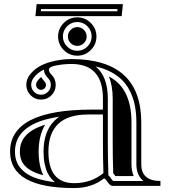

<svg xmlns="http://www.w3.org/2000/svg" viewBox="-20 -909 834 939"><path d="M264.2 -730.5Q264.2 -769 291.7 -796.6Q319.3 -824.2 357.9 -824.2Q396.5 -824.2 424.1 -796.6Q451.7 -769 451.7 -730.5Q451.7 -691.9 424.1 -664.3Q396.5 -636.7 357.9 -636.7Q319.3 -636.7 291.7 -664.3Q264.2 -691.9 264.2 -730.5ZM325.6 -698.1Q312 -711.7 312 -730.5Q312 -749.3 325.6 -762.8Q339.1 -776.4 357.9 -776.4Q376.7 -776.4 390.3 -762.8Q403.8 -749.3 403.8 -730.5Q403.8 -711.7 390.3 -698.1Q376.7 -684.6 357.9 -684.6Q339.1 -684.6 325.6 -698.1ZM308.3 -780.5Q287.6 -759.8 287.6 -731Q287.6 -702.1 308.3 -681.4Q329.1 -660.6 357.9 -660.6Q386.7 -660.6 407.5 -681.4Q428.2 -702.1 428.2 -731Q428.2 -759.8 407.5 -780.5Q386.7 -801.3 357.9 -801.3Q329.1 -801.3 308.3 -780.5ZM483.4 -349.1H411.1Q216.8 -349.1 216.8 -167Q216.8 -13.2 342.8 -13.2Q426 -13.2 485.8 -62.5Q483.4 -135.3 483.4 -215.1ZM108.6 -493.9Q108.6 -519 123.8 -540.5Q156.5 -586.2 224.6 -605.5Q276.6 -620.1 328.6 -620.1Q670.9 -620.1 670.9 -309.6V-106Q670.9 -23.9 764.6 -23.9V0H530.3Q518.6 0 505.6 -19.5Q492.7 -39.1 488 -36.1Q429 10.7 342.8 10.7Q29.3 10.7 29.3 -167Q29.3 -373 430.7 -373H483.4V-426.8Q483.4 -596.2 328.6 -596.2Q287.1 -596.2 245.6 -586.9Q219 -581.1 219 -567.1Q219 -557.6 231.4 -544.4Q252.4 -523.9 252.4 -493.7Q252.4 -463.9 231.4 -442.9Q210.4 -421.9 180.7 -421.9Q150.9 -421.9 129.9 -442.9Q108.9 -463.9 108.6 -493.9ZM132.6 -493.9Q132.6 -473.9 146.7 -459.7Q160.6 -445.8 180.5 -445.8Q200.4 -445.8 214.5 -459.8Q228.5 -473.9 228.5 -493.7Q228.5 -513.9 214.4 -527.6Q201.4 -541.3 197.3 -553.7Q197 -554.7 196.7 -556.6Q196.3 -558.6 195.9 -561.8Q195.6 -564.9 195.1 -567.1V-569.1Q161.9 -553 143.3 -526.6Q132.6 -511.5 132.6 -493.9ZM248.3 -18.1Q241.2 -23.9 234.4 -31.2Q221.7 -44.9 212.8 -63Q203.9 -81.1 198.4 -107.8Q192.9 -134.5 192.9 -167Q192.9 -266.6 247.6 -319.8Q266.1 -337.6 271.5 -338.6Q215.8 -330.1 177.2 -316.4Q133.8 -300.8 106 -278.1Q78.1 -255.4 65.7 -228Q53.2 -200.7 53.2 -167Q53.2 -138.7 62.7 -115.5Q72.3 -92.3 93.8 -73Q115.2 -53.7 148.4 -40.5Q181.6 -27.8 230.7 -20.5ZM515.1 -46.9Q519 -42.5 525.6 -32.7Q530 -26.1 532.7 -23.9H681.4Q647 -51.5 647 -106V-309.6Q647 -352.3 640.4 -388.4Q633.8 -424.6 618.9 -456.7Q604 -488.8 581.1 -513.3Q558.1 -537.8 524.4 -556Q490.7 -574.2 447.3 -584.2Q507.3 -535.6 507.3 -426.8V-215.1Q507.3 -136 509.8 -63.2L510.3 -51.5ZM156.5 -494.1Q156.5 -504.2 162.8 -512.7Q170.4 -523.4 181.2 -532.2Q187.5 -521.5 197.3 -511Q204.6 -503.9 204.6 -493.7Q204.6 -483.6 197.6 -476.7Q190.7 -469.7 180.7 -469.7Q170.7 -469.7 163.8 -476.8Q156.5 -483.9 156.5 -494.1ZM200.9 -299.1Q168.9 -245.8 168.9 -167Q168.9 -132.1 175 -103Q181.2 -73.2 191.4 -52.5V-52.2Q172.4 -56.9 157.2 -63Q127.9 -74.5 109.6 -90.8Q92.3 -106.4 85 -124.5Q77.1 -143.3 77.1 -167Q77.1 -195.6 87.4 -218Q97.7 -240.2 121.1 -259.8Q145.8 -280 185.5 -293.9Q192.9 -296.6 200.9 -299.1ZM544.2 -47.9Q537.8 -56.9 533.7 -61.8V-64.2Q531.2 -136.5 531.2 -215.1V-426.8Q531.2 -490 512.2 -535.4L512.9 -534.9Q543.2 -518.6 563.6 -496.8Q584 -475.1 597.2 -446.5Q610.8 -417.2 616.7 -384.3Q623 -350.3 623 -309.6V-106Q623 -73.2 634 -47.9ZM553.5 -854 554.7 -864.7H180.9L179.7 -854ZM575.2 -830.1H153.3L159.2 -888.7H581.1Z"/></svg>

Font: itsadzokeS01
Style: Regular
Weight: 600
Width: 6
Version: Version 0.46